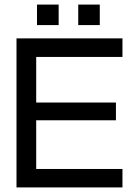

<svg xmlns="http://www.w3.org/2000/svg" viewBox="-20 -818 596 838"><path d="M321.5 -798H415.5V-708.5H321.5ZM141.5 -798H236V-708.5H141.5ZM514.5 -650.5V-569.5H138V-370.5H486V-293H138V-80.5H514.5V0H52V-650.5Z"/></svg>

Font: Overused Grotesk
Style: Regular
Weight: 450
Version: Version 0.004